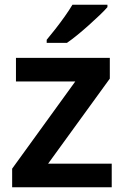

<svg xmlns="http://www.w3.org/2000/svg" viewBox="-20 -786 522 806"><path d="M449 0H31V-78L296 -444H47V-543H441V-456L182 -99H449ZM431 -756Q419 -742 398 -722Q377 -702 352.5 -680Q328 -658 304 -638.5Q280 -619 261 -606H176V-619Q192 -638 212 -663.5Q232 -689 251.5 -716.5Q271 -744 284 -766H431Z"/></svg>

Font: Noto Sans Sora Sompeng SemiBold
Style: Regular
Weight: 600
Version: Version 2.101